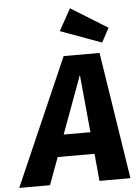

<svg xmlns="http://www.w3.org/2000/svg" viewBox="-113 -996 756 1044"><g transform="rotate(-5 265.0 -474.5)"><path d="M509 -825 309 -949 243 -830 467 -748ZM387 0H556L448 -693H252L-51 0H117L172 -149H373ZM215 -268 331 -583 361 -268Z"/></g></svg>

Font: Fira Sans
Style: Bold Italic
Weight: 700
Italic angle: -8°
Designer: bBox Type GmbH & Carrois Corporate GbR & Edenspiekermann AG
Foundry: bBox Type GmbH & Carrois Corporate GbR & Edenspiekermann AG
Version: Version 4.301;PS 004.301;hotconv 1.0.88;makeotf.lib2.5.64775